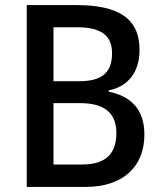

<svg xmlns="http://www.w3.org/2000/svg" viewBox="-20 -734 635 754"><path d="M280 -714H85V0H317C460 0 547 -77 547 -205C547 -310 489 -357 407 -374V-379C483 -394 528 -451 528 -538C528 -662 445 -714 280 -714ZM290 -415H190V-627H282C376 -627 420 -595 420 -526C420 -453 386 -415 290 -415ZM190 -329H295C397 -329 437 -284 437 -212C437 -135 400 -88 303 -88H190Z"/></svg>

Font: Noto Sans Lao Looped SemiCondensed Medium
Style: Regular
Weight: 500
Width: 4
Designer: Mark Frömberg, Ben Mitchell
Foundry: The Fontpad Ltd
Version: Version 1.002